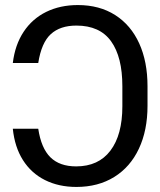

<svg xmlns="http://www.w3.org/2000/svg" viewBox="-20 -737 641 767"><path d="M284.2 -72.3Q373.5 -72.3 421.1 -135.3Q468.8 -198.2 468.8 -312.5V-392.6Q468.8 -509.3 423.8 -572Q378.9 -634.8 285.2 -634.8Q220.2 -634.8 182.9 -600.6Q145.5 -566.4 132.8 -485.4H31.2Q40 -558.1 74.5 -610.1Q108.9 -662.1 164.6 -689.5Q220.2 -716.8 291 -716.8Q377.4 -716.8 440.2 -676.8Q502.9 -636.7 536.1 -563.7Q569.3 -490.7 569.3 -392.6V-314.5Q569.3 -216.3 534.9 -143.1Q500.5 -69.8 436.3 -30Q372.1 9.8 285.2 9.8Q214.4 9.8 159.4 -17.8Q104.5 -45.4 71.5 -97.7Q38.6 -149.9 31.2 -222.7H132.8Q144.5 -145 181.4 -108.6Q218.3 -72.3 284.2 -72.3Z"/></svg>

Font: Pretendard GOV
Style: Regular
Weight: 400
Designer: Base glyphs from Inter by Rasmus Andersson; Hangeul glyphs from Noto Sans CJK(Source Han Sans) by Jang Soo-young and Kan
Foundry: Kil Hyung-jin
Version: Version 1.309